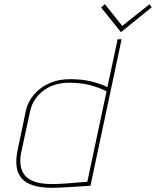

<svg xmlns="http://www.w3.org/2000/svg" viewBox="-20 -888 746 919"><path d="M706 -853 696 -868 565 -764 482 -868 464 -852 559 -734ZM413 1 562 -700H543L494 -471Q459 -488 415.5 -498.5Q372 -509 316 -509Q266 -509 228.5 -494.5Q191 -480 165 -457.5Q139 -435 124 -409Q109 -383 104 -359L64 -168Q55 -124 59.5 -90.5Q64 -57 83.5 -34.5Q103 -12 139.5 -0.5Q176 11 231 11Q242 11 264 10Q286 9 312 7.5Q338 6 361 4.5Q384 3 399 2Q414 1 413 1ZM490 -451 398 -18Q399 -18 386.5 -17Q374 -16 354 -14.5Q334 -13 311 -11Q288 -9 267 -8Q246 -7 231 -7Q173 -7 140 -20.5Q107 -34 93 -57Q79 -80 77.5 -107Q76 -134 82 -161L124 -355Q130 -384 145.5 -408.5Q161 -433 185 -452Q209 -471 240.5 -481.5Q272 -492 310 -492Q366 -492 410.5 -480.5Q455 -469 490 -451Z"/></svg>

Font: Advent Pro Thin
Style: Italic
Weight: 250
Italic angle: -12°
Version: Version 3.000